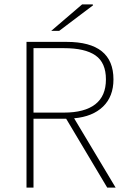

<svg xmlns="http://www.w3.org/2000/svg" viewBox="-20 -850 574 870"><path d="M100.1 0V-660.2H282.2Q494.1 -660.2 494.1 -490.2Q494.1 -412.6 446.8 -366.9Q399.4 -321.3 315.9 -314L503.9 0H465.8L279.8 -312H131.8V0ZM131.8 -339.8H270Q362.8 -339.8 411.4 -377.2Q460 -414.6 460 -490.2Q460 -565.9 412.6 -598.9Q365.2 -631.8 270 -631.8H131.8ZM211.9 -710 352.1 -830.1H399.9L401.9 -826.2L248 -710Z"/></svg>

Font: Source Sans 3 ExtraLight
Style: Regular
Weight: 200
Designer: Paul D. Hunt
Foundry: Adobe
Version: Version 3.052;hotconv 1.1.0;makeotfexe 2.6.0